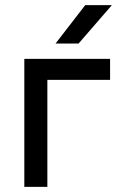

<svg xmlns="http://www.w3.org/2000/svg" viewBox="-20 -730 470 750"><path d="M75 -500H410V-418H165V0H75ZM313 -710H417L287 -560H197Z"/></svg>

Font: Retni Sans Medium
Style: Regular
Weight: 500
Designer: Vitaly Kuzmin
Foundry: ParaType Ltd.
Version: Version 1.00;March 2, 2019;FontCreator 11.5.0.2425 64-bit; t